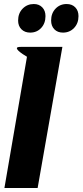

<svg xmlns="http://www.w3.org/2000/svg" viewBox="-20 -934 410 954"><path d="M290 -701 167 0H2L114 -652Q105 -657 92.5 -665.5Q80 -674 71.5 -682Q63 -690 64 -695.5Q65 -701 83 -701ZM70 -832Q70 -868 92.5 -891Q115 -914 148 -914Q174 -914 190 -897.5Q206 -881 206 -854Q206 -818 184.5 -795Q163 -772 130 -772Q103 -772 86.5 -788.5Q70 -805 70 -832ZM234 -832Q234 -868 256 -891Q278 -914 311 -914Q338 -914 354 -897.5Q370 -881 370 -854Q370 -818 348 -795Q326 -772 293 -772Q266 -772 250 -788.5Q234 -805 234 -832Z"/></svg>

Font: Relentless
Style: Condensed Bold Italic
Weight: 700
Width: 3
Italic angle: -7°
Designer: Sparks studio
Foundry: Sparks Studio
Version: Version 1.101